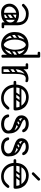

<svg xmlns="http://www.w3.org/2000/svg" viewBox="1398 -2164 776 3613"><g transform="rotate(90 1786.5 -358.0)"><path d="M403 -24Q403 -29 406 -34Q409 -39 413 -43Q415 -45 420.5 -46.5Q426 -48 437 -48H488Q500 -48 507 -41Q513 -36 513 -24Q513 -13 507 -7Q500 0 488 0H437Q416 0 412 -7Q405 -11 403 -24ZM218 10Q143 10 96.5 -34.5Q50 -79 50 -149Q50 -198 77 -238Q104 -278 149.5 -302.5Q195 -327 248 -327Q309 -327 347.5 -311Q386 -295 403 -278Q403 -379 358 -418.5Q313 -458 236 -458Q199 -458 165.5 -439.5Q132 -421 110 -400Q99 -389 92.5 -385Q86 -381 80 -381Q67 -381 58 -393Q52 -401 52 -409Q52 -417 60 -425Q99 -467 142 -488.5Q185 -510 236 -510Q340 -510 398 -454Q456 -398 456 -300V-26Q456 0 428 0Q401 0 401 -26V-58Q365 -18 318 -4Q271 10 218 10ZM228 -46Q268 -46 308.5 -59Q349 -72 376 -98Q403 -124 403 -161Q403 -204 378 -229Q353 -254 315.5 -265.5Q278 -277 241 -277Q208 -277 176.5 -259Q145 -241 124.5 -212Q104 -183 104 -150Q104 -104 134.5 -75Q165 -46 228 -46ZM235 -78Q225 -93 239 -102L316 -156Q331 -166 340 -152Q351 -137 337 -128L260 -73Q254 -69 247 -70Q240 -71 235 -78ZM235 -176Q225 -191 239 -200L316 -254Q331 -264 340 -250Q351 -235 337 -226L260 -171Q254 -167 247 -168Q240 -169 235 -176ZM335 -17Q318 -17 318 -34V-287Q318 -304 335 -304Q353 -304 353 -288V-35Q353 -17 335 -17ZM239 -17Q222 -17 222 -34V-287Q222 -304 239 -304Q257 -304 257 -288V-35Q257 -17 239 -17Z M824 9Q761 9 706 -22Q651 -53 617 -110Q583 -167 583 -245Q583 -314 603.5 -363.5Q624 -413 659 -444.5Q694 -476 736.5 -490.5Q779 -505 824 -505Q884 -505 934.5 -478.5Q985 -452 1015 -395Q1045 -338 1045 -245Q1045 -167 1016 -110Q987 -53 937.5 -22Q888 9 824 9ZM824 -41Q873 -41 915 -66.5Q957 -92 983.5 -138Q1010 -184 1010 -246Q1010 -319 983 -365Q956 -411 913.5 -433Q871 -455 824 -455Q778 -455 735.5 -433Q693 -411 665.5 -365Q638 -319 638 -246Q638 -184 664.5 -138Q691 -92 733.5 -66.5Q776 -41 824 -41ZM1038 4Q1011 4 1011 -22V-700Q1011 -726 1038 -726Q1066 -726 1066 -700V-22Q1066 4 1038 4ZM920 -157Q911 -171 924 -181L1001 -235Q1016 -245 1025 -231Q1036 -216 1022 -207L945 -152Q940 -148 932.5 -149Q925 -150 920 -157ZM927 -255Q918 -269 931 -279L1008 -333Q1023 -343 1032 -329Q1043 -314 1029 -305L952 -250Q947 -246 939.5 -247Q932 -248 927 -255ZM614 -157Q604 -172 618 -181L695 -235Q710 -245 719 -231Q730 -216 716 -207L639 -152Q633 -148 626 -149Q619 -150 614 -157ZM614 -255Q604 -270 618 -279L695 -333Q710 -343 719 -329Q730 -314 716 -305L639 -250Q633 -246 626 -247Q619 -248 614 -255ZM821 -7Q787 -9 757 -36.5Q727 -64 708.5 -116.5Q690 -169 690 -245Q690 -338 708.5 -389Q727 -440 757 -460.5Q787 -481 821 -481L824 -455Q803 -455 780 -430.5Q757 -406 741 -359.5Q725 -313 725 -246Q725 -186 741 -139.5Q757 -93 780.5 -67Q804 -41 824 -41ZM821 -7 824 -41Q840 -41 856.5 -60Q873 -79 886.5 -110Q900 -141 908.5 -177Q917 -213 917 -246Q917 -308 903.5 -355Q890 -402 868.5 -428.5Q847 -455 824 -455L821 -481Q855 -481 885 -460.5Q915 -440 933.5 -389Q952 -338 952 -245Q952 -169 933.5 -116.5Q915 -64 885 -36.5Q855 -9 821 -7ZM1064 -702Q1062 -689 1055 -685Q1051 -678 1030 -678H979Q967 -678 960 -685Q954 -691 954 -702Q954 -713 960 -719Q967 -726 979 -726H1030Q1041 -726 1047 -724.5Q1053 -723 1054 -721Q1058 -717 1061 -712Q1064 -707 1064 -702Z M1241 -240Q1241 -331 1272 -389.5Q1303 -448 1354 -476.5Q1405 -505 1463 -505Q1484 -505 1502 -500Q1513 -497 1520 -490Q1527 -483 1527 -472Q1527 -448 1507 -448Q1500 -448 1487 -451.5Q1474 -455 1462 -455Q1416 -455 1375.5 -433.5Q1335 -412 1309.5 -366.5Q1284 -321 1284 -249ZM1256 0Q1229 0 1229 -26V-474Q1229 -500 1256 -500Q1284 -500 1284 -474V-26Q1284 0 1256 0ZM1281 -476Q1281 -470 1277.5 -465.5Q1274 -461 1272 -459Q1269 -456 1263.5 -454Q1258 -452 1247 -452H1196Q1184 -452 1177 -459Q1171 -465 1171 -476Q1171 -487 1177 -493Q1184 -500 1196 -500H1247Q1258 -500 1264 -498.5Q1270 -497 1271 -495Q1275 -491 1278 -486Q1281 -481 1281 -476ZM1351 0Q1335 0 1335 -16V-245Q1335 -338 1352 -389Q1369 -440 1397 -460.5Q1425 -481 1459 -481L1462 -455Q1407 -455 1388.5 -400.5Q1370 -346 1370 -246V-16Q1370 0 1354 0ZM1238 -17Q1238 -35 1256 -35H1352Q1370 -35 1370 -17Q1370 0 1351 0H1255Q1238 0 1238 -17ZM1284 -221Q1269 -210 1260 -224Q1256 -229 1255.5 -236Q1255 -243 1263 -249L1340 -303Q1355 -313 1365 -299Q1369 -293 1368.5 -286.5Q1368 -280 1361 -275ZM1282 -122Q1267 -111 1258 -125Q1254 -130 1253.5 -137Q1253 -144 1261 -150L1338 -204Q1353 -214 1363 -200Q1367 -194 1366.5 -187.5Q1366 -181 1359 -176Z M1828 10Q1758 10 1702.5 -19.5Q1647 -49 1612.5 -102Q1578 -155 1572 -225H1528Q1502 -225 1502 -250Q1502 -275 1528 -275H1572Q1577 -358 1613 -410Q1649 -462 1701.5 -486Q1754 -510 1810 -510Q1849 -510 1892.5 -497.5Q1936 -485 1973.5 -455.5Q2011 -426 2035 -376.5Q2059 -327 2059 -253Q2059 -245 2053 -235Q2047 -225 2033 -225H1627Q1633 -170 1660 -128.5Q1687 -87 1730.5 -63.5Q1774 -40 1828 -40Q1871 -40 1901 -54.5Q1931 -69 1952 -89.5Q1973 -110 1989 -129Q1995 -137 2001.5 -141.5Q2008 -146 2015 -146Q2019 -146 2024.5 -144.5Q2030 -143 2033 -141Q2043 -134 2043 -120Q2043 -114 2038 -106Q2033 -98 2015 -76Q2003 -61 1979 -41Q1955 -21 1917.5 -5.5Q1880 10 1828 10ZM1627 -276H1995Q2003 -276 2003 -283Q2003 -303 1991 -332.5Q1979 -362 1955 -391.5Q1931 -421 1894.5 -440.5Q1858 -460 1808 -460Q1764 -460 1724.5 -440.5Q1685 -421 1658.5 -380.5Q1632 -340 1627 -276ZM1913 -372H2016V-337H1913ZM1807 -366Q1820 -356 1811 -343L1745 -249Q1736 -235 1720 -246Q1707 -256 1716 -269L1782 -363Q1786 -368 1793 -369.5Q1800 -371 1807 -366ZM1905 -366Q1918 -356 1909 -343L1843 -249Q1834 -235 1818 -246Q1805 -256 1814 -269L1880 -363Q1884 -368 1891 -369.5Q1898 -371 1905 -366ZM1609 -259Q1609 -276 1626 -276H1958Q1975 -276 1975 -259Q1975 -241 1959 -241H1627Q1609 -241 1609 -259ZM1609 -355Q1609 -372 1626 -372H1958Q1975 -372 1975 -355Q1975 -337 1959 -337H1627Q1609 -337 1609 -355Z M2308 10Q2289 10 2262 4.5Q2235 -1 2208 -14.5Q2181 -28 2160.5 -52.5Q2140 -77 2134 -114Q2134 -116 2134 -117.5Q2134 -119 2134 -120Q2134 -142 2159 -142H2162Q2184 -142 2190 -117Q2197 -89 2217 -73.5Q2237 -58 2263 -52Q2289 -46 2312 -46Q2373 -46 2405.5 -71Q2438 -96 2438 -124Q2438 -157 2417.5 -177Q2397 -197 2364 -210Q2331 -223 2294.5 -234.5Q2258 -246 2225 -262Q2192 -278 2171.5 -304Q2151 -330 2151 -372Q2151 -430 2193 -470Q2235 -510 2314 -510Q2371 -510 2414.5 -483.5Q2458 -457 2468 -415Q2469 -413 2469 -408Q2469 -388 2444 -388H2439Q2428 -388 2422 -394Q2416 -400 2411 -410Q2401 -431 2372 -443Q2343 -455 2314 -455Q2263 -455 2234.5 -434.5Q2206 -414 2206 -374Q2206 -345 2226.5 -328Q2247 -311 2280 -299.5Q2313 -288 2349.5 -277Q2386 -266 2419 -248.5Q2452 -231 2472.5 -201.5Q2493 -172 2493 -123Q2493 -62 2443.5 -26Q2394 10 2308 10ZM2458 -123Q2458 -189 2439 -228Q2420 -267 2390 -289Q2360 -311 2326 -324Q2292 -337 2262 -350.5Q2232 -364 2213 -385Q2194 -406 2194 -445L2229 -447Q2229 -421 2248 -405.5Q2267 -390 2297 -378.5Q2327 -367 2361 -351Q2395 -335 2425 -308.5Q2455 -282 2474 -237.5Q2493 -193 2493 -123ZM2307 -363Q2313 -356 2311 -349.5Q2309 -343 2303 -339L2243 -297Q2228 -287 2217 -300Q2207 -313 2222 -325L2282 -367Q2296 -377 2307 -363ZM2378 -337Q2383 -330 2381.5 -323.5Q2380 -317 2373 -313L2313 -271Q2299 -261 2288 -274Q2277 -288 2293 -299L2353 -341Q2366 -351 2378 -337Z M2739 10Q2720 10 2693 4.5Q2666 -1 2639 -14.5Q2612 -28 2591.5 -52.5Q2571 -77 2565 -114Q2565 -116 2565 -117.5Q2565 -119 2565 -120Q2565 -142 2590 -142H2593Q2615 -142 2621 -117Q2628 -89 2648 -73.5Q2668 -58 2694 -52Q2720 -46 2743 -46Q2804 -46 2836.5 -71Q2869 -96 2869 -124Q2869 -157 2848.5 -177Q2828 -197 2795 -210Q2762 -223 2725.5 -234.5Q2689 -246 2656 -262Q2623 -278 2602.5 -304Q2582 -330 2582 -372Q2582 -430 2624 -470Q2666 -510 2745 -510Q2802 -510 2845.5 -483.5Q2889 -457 2899 -415Q2900 -413 2900 -408Q2900 -388 2875 -388H2870Q2859 -388 2853 -394Q2847 -400 2842 -410Q2832 -431 2803 -443Q2774 -455 2745 -455Q2694 -455 2665.5 -434.5Q2637 -414 2637 -374Q2637 -345 2657.5 -328Q2678 -311 2711 -299.5Q2744 -288 2780.5 -277Q2817 -266 2850 -248.5Q2883 -231 2903.5 -201.5Q2924 -172 2924 -123Q2924 -62 2874.5 -26Q2825 10 2739 10ZM2889 -123Q2889 -189 2870 -228Q2851 -267 2821 -289Q2791 -311 2757 -324Q2723 -337 2693 -350.5Q2663 -364 2644 -385Q2625 -406 2625 -445L2660 -447Q2660 -421 2679 -405.5Q2698 -390 2728 -378.5Q2758 -367 2792 -351Q2826 -335 2856 -308.5Q2886 -282 2905 -237.5Q2924 -193 2924 -123ZM2738 -363Q2744 -356 2742 -349.5Q2740 -343 2734 -339L2674 -297Q2659 -287 2648 -300Q2638 -313 2653 -325L2713 -367Q2727 -377 2738 -363ZM2809 -337Q2814 -330 2812.5 -323.5Q2811 -317 2804 -313L2744 -271Q2730 -261 2719 -274Q2708 -288 2724 -299L2784 -341Q2797 -351 2809 -337Z M3302 10Q3232 10 3176.5 -19.5Q3121 -49 3086.5 -102Q3052 -155 3046 -225H3002Q2976 -225 2976 -250Q2976 -275 3002 -275H3046Q3051 -358 3087 -410Q3123 -462 3175.5 -486Q3228 -510 3284 -510Q3323 -510 3366.5 -497.5Q3410 -485 3447.5 -455.5Q3485 -426 3509 -376.5Q3533 -327 3533 -253Q3533 -245 3527 -235Q3521 -225 3507 -225H3101Q3107 -170 3134 -128.5Q3161 -87 3204.5 -63.5Q3248 -40 3302 -40Q3345 -40 3375 -54.5Q3405 -69 3426 -89.5Q3447 -110 3463 -129Q3469 -137 3475.5 -141.5Q3482 -146 3489 -146Q3493 -146 3498.5 -144.5Q3504 -143 3507 -141Q3517 -134 3517 -120Q3517 -114 3512 -106Q3507 -98 3489 -76Q3477 -61 3453 -41Q3429 -21 3391.5 -5.5Q3354 10 3302 10ZM3101 -276H3469Q3477 -276 3477 -283Q3477 -303 3465 -332.5Q3453 -362 3429 -391.5Q3405 -421 3368.5 -440.5Q3332 -460 3282 -460Q3238 -460 3198.5 -440.5Q3159 -421 3132.5 -380.5Q3106 -340 3101 -276ZM3387 -372H3490V-337H3387ZM3281 -366Q3294 -356 3285 -343L3219 -249Q3210 -235 3194 -246Q3181 -256 3190 -269L3256 -363Q3260 -368 3267 -369.5Q3274 -371 3281 -366ZM3379 -366Q3392 -356 3383 -343L3317 -249Q3308 -235 3292 -246Q3279 -256 3288 -269L3354 -363Q3358 -368 3365 -369.5Q3372 -371 3379 -366ZM3083 -259Q3083 -276 3100 -276H3432Q3449 -276 3449 -259Q3449 -241 3433 -241H3101Q3083 -241 3083 -259ZM3083 -355Q3083 -372 3100 -372H3432Q3449 -372 3449 -355Q3449 -337 3433 -337H3101Q3083 -337 3083 -355ZM3264 -574Q3258 -568 3249 -568Q3239 -568 3231 -576Q3222 -585 3222 -594Q3222 -602 3229 -609L3336 -716Q3345 -725 3354 -725Q3363 -725 3372 -716Q3380 -708 3380 -698Q3380 -689 3371 -680Z"/></g></svg>

Font: Agu Display Uzo
Style: Regular
Weight: 400
Version: Version 1.103